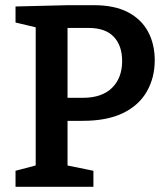

<svg xmlns="http://www.w3.org/2000/svg" viewBox="-20 -722 645 742"><path d="M299 -255H216L241 -275V-62L223 -86L341 -62V0H40V-62L138 -88L118 -62V-638L141 -611L40 -635V-697L244 -702H342Q423 -702 475 -674.5Q527 -647 552.5 -599Q578 -551 578 -489Q578 -422 547.5 -368.5Q517 -315 455.5 -285Q394 -255 299 -255ZM323 -614H221L241 -633V-324L216 -344H300Q374 -344 413 -382.5Q452 -421 452 -486Q452 -546 419.5 -580Q387 -614 323 -614Z"/></svg>

Font: Bitter Thin SemiBold
Style: Regular
Weight: 600
Version: Version 2.002